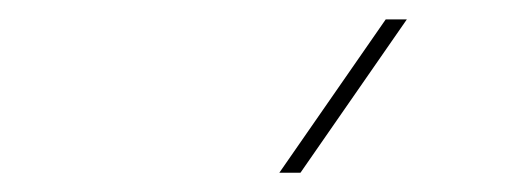

<svg xmlns="http://www.w3.org/2000/svg" viewBox="-20 -800 540 200"><path d="M381.8 -779.8H403.8L293 -620.1H271Z"/></svg>

Font: Cooper Hewitt
Style: Thin Italic
Weight: 702
Designer: Village Type and Design LLC
Foundry: Cooper Hewitt Smithsonian Design Museum
Version: 1.000